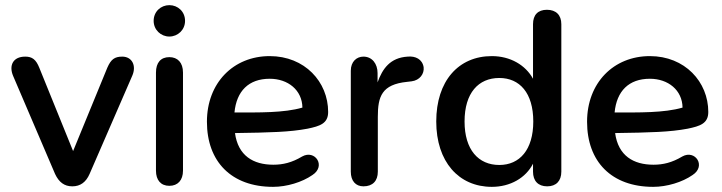

<svg xmlns="http://www.w3.org/2000/svg" viewBox="-20 -716 2805 746"><path d="M261 8C292 8 314 -8 328 -40L494 -422C511 -461 493 -496 455 -496C425 -496 411 -485 397 -453L264 -129L133 -452C120 -485 105 -496 78 -496C30 -496 14 -461 31 -421L194 -40C209 -8 230 8 261 8Z M638 6C671 6 691 -16 691 -53V-434C691 -473 670 -494 638 -494C605 -494 586 -473 586 -434V-53C586 -16 605 6 638 6ZM638 -574C671 -574 699 -600 699 -635C699 -671 671 -696 638 -696C605 -696 577 -671 577 -635C577 -600 605 -574 638 -574Z M1041 10C1094 10 1154 -8 1194 -36C1248 -71 1204 -136 1154 -108C1114 -84 1079 -76 1042 -76C964 -76 905 -111 893 -199C1031 -201 1106 -203 1175 -216C1223 -226 1255 -236 1255 -281C1255 -398 1164 -498 1028 -498C887 -498 784 -394 784 -243C784 -88 879 10 1041 10ZM891 -279C899 -362 946 -410 1028 -410C1099 -410 1154 -366 1155 -298C1084 -277 983 -279 891 -279Z M1392 8C1428 8 1448 -13 1448 -49V-262C1448 -341 1463 -388 1562 -398L1579 -400C1611 -404 1629 -429 1626 -455C1621 -486 1594 -499 1564 -496C1496 -492 1466 -449 1447 -396V-432C1447 -468 1426 -496 1392 -496C1366 -496 1343 -477 1343 -441V-49C1343 -13 1362 8 1392 8Z M1891 10C1963 10 2023 -25 2051 -80V-49C2051 -13 2071 8 2106 8C2141 8 2161 -13 2161 -49V-622C2161 -658 2140 -678 2105 -678C2070 -678 2051 -658 2051 -622V-410C2022 -463 1963 -498 1891 -498C1761 -498 1675 -401 1675 -244C1675 -88 1762 10 1891 10ZM1920 -75C1839 -75 1785 -134 1785 -244C1785 -355 1839 -413 1920 -413C1999 -413 2052 -355 2052 -244C2052 -134 1999 -75 1920 -75Z M2518 10C2571 10 2631 -8 2671 -36C2725 -71 2681 -136 2631 -108C2591 -84 2556 -76 2519 -76C2441 -76 2382 -111 2370 -199C2508 -201 2583 -203 2652 -216C2700 -226 2732 -236 2732 -281C2732 -398 2641 -498 2505 -498C2364 -498 2261 -394 2261 -243C2261 -88 2356 10 2518 10ZM2368 -279C2376 -362 2423 -410 2505 -410C2576 -410 2631 -366 2632 -298C2561 -277 2460 -279 2368 -279Z"/></svg>

Font: SN Pro Medium
Style: Regular
Weight: 500
Designer: Tobias Whetton
Foundry: Supernotes
Version: Version 1.003;Glyphs 3.3 (3324)